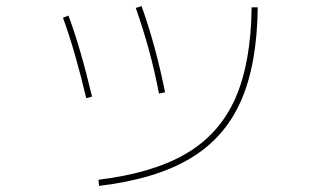

<svg xmlns="http://www.w3.org/2000/svg" viewBox="-20 -592 1040 628"><path d="M803 -568H823Q821 -381 767.5 -260.5Q714 -140 601 -73Q488 -6 304 16L302 -4Q481 -26 589.5 -90Q698 -154 749.5 -270Q801 -386 803 -568ZM204 -541Q244 -433 281 -276L262 -271Q226 -424 186 -534ZM443 -572Q489 -444 520 -290L500 -286Q473 -428 424 -566Z"/></svg>

Font: Enso Thin
Style: Regular
Weight: 100
Designer: Coji Morishita
Foundry: UNDERFOREST DESIGN
Version: Version 1.000